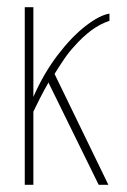

<svg xmlns="http://www.w3.org/2000/svg" viewBox="-20 -515 355 535"><path d="M49 0V-495H73V-245Q102 -311 141 -362Q180 -413 219 -443Q258 -473 285 -477V-457Q258 -448 234 -430Q210 -412 188 -387Q172 -370 158.5 -350Q145 -330 132 -309L282 0H255L115 -285Q103 -264 90.5 -239.5Q78 -215 73 -204V0Z"/></svg>

Font: Alumni Sans Thin
Style: Regular
Weight: 100
Designer: Robert E. Leuschke
Foundry: Robert E. Leuschke
Version: Version 1.018